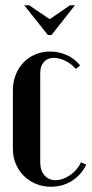

<svg xmlns="http://www.w3.org/2000/svg" viewBox="-20 -700 348 730"><path d="M29 -356Q29 -388 39.5 -415Q50 -442 69 -462Q88 -482 114 -493Q140 -504 170 -504Q204 -504 234 -490.5Q264 -477 285 -451L268 -438Q252 -457 229 -468.5Q206 -480 185 -480Q161 -480 147 -464.5Q133 -449 133 -423V-83Q133 -52 149 -33.5Q165 -15 191 -15Q219 -15 247 -34.5Q275 -54 288 -83L308 -74Q289 -35 253.5 -12.5Q218 10 174 10Q143 10 116.5 -1Q90 -12 70.5 -31.5Q51 -51 40 -77Q29 -103 29 -134ZM91 -680 169 -627 246 -680H265L176 -567H162L72 -680Z"/></svg>

Font: Moniqa Extra Bold Narrow Heading
Style: Regular
Weight: 800
Width: 4
Designer: Rajesh Rajput
Foundry: Rajesh Rajput
Version: Version 1.000;December 15, 2022;FontCreator 14.0.0.2794 32-b